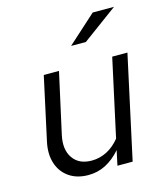

<svg xmlns="http://www.w3.org/2000/svg" viewBox="-108 -788 756 878"><g transform="rotate(-15 270.5 -349.5)"><path d="M203 7Q149 7 112 -18.5Q75 -44 60.5 -88.5Q46 -133 58 -189L123 -488H195L132 -203Q117 -136 145.5 -94.5Q174 -53 234 -53Q272 -53 305.5 -70Q339 -87 367 -121L447 -488H519L413 0H341L356 -70Q323 -32 285 -12.5Q247 7 203 7ZM278 -584 413 -706H514L348 -584Z"/></g></svg>

Font: Red Hat Text
Style: Italic
Weight: 400
Italic angle: -12°
Designer: Pentagram, MCKL
Foundry: Pentagram, MCKL
Version: Version 1.023